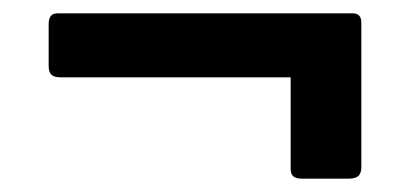

<svg xmlns="http://www.w3.org/2000/svg" viewBox="-20 -441 614 288"><path d="M522 -407V-191Q522 -181 517.5 -177Q513 -173 502 -173H433Q424 -173 420 -176.5Q416 -180 416 -188V-325H71Q61 -325 57 -329Q53 -333 53 -342V-405Q53 -421 66 -421H509Q522 -421 522 -407Z"/></svg>

Font: n
Style: Regular
Weight: 600
Designer: Pablo Impallari, Rodrigo Fuenzalida
Foundry: Impallari Type
Version: Version 1.002; ttfautohint (v1.5)